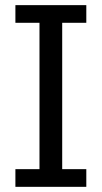

<svg xmlns="http://www.w3.org/2000/svg" viewBox="-20 -723 394 743"><path d="M39.6 0V-68.4H132.8V-634.8H39.6V-703.1H314V-634.8H220.7V-68.4H314V0Z"/></svg>

Font: Schibsted Grotesk
Style: Regular
Weight: 400
Designer: Bakken & Baeck AS, Henrik Kongsvoll
Foundry: Schibsted ASA
Version: Version 1.100; ttfautohint (v1.8.4.7-5d5b);gftools[0.9.25]